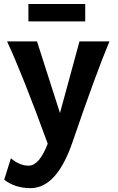

<svg xmlns="http://www.w3.org/2000/svg" viewBox="-20 -724 601 980"><path d="M135.7 236.3Q57.1 236.3 1.5 193.4L35.6 84Q80.1 121.6 126 121.6Q180.7 121.6 223.6 9.3Q94.2 -345.2 16.1 -512.7H168.9L286.1 -147L385.7 -512.7H538.6Q468.8 -345.7 350.6 0Q270 236.3 135.7 236.3ZM415 -614.7H125V-703.6H415Z"/></svg>

Font: Cadman
Style: Bold
Weight: 700
Designer: Paul James MIller
Foundry: High-Logic / Made with FontCreator
Version: Version 2.114;March 28, 2021;FontCreator 13.0.0.2683 64-bit